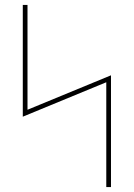

<svg xmlns="http://www.w3.org/2000/svg" viewBox="-20 -755 540 775"><path d="M409 0V-423L72 -284V-735H91V-312L428 -451V0Z"/></svg>

Font: Iosevka SS04 Thin
Style: Regular
Weight: 100
Monospace: yes
Designer: Belleve Invis
Foundry: Belleve Invis
Version: Version 19.0.0; ttfautohint (v1.8.4)